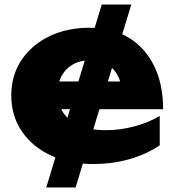

<svg xmlns="http://www.w3.org/2000/svg" viewBox="-20 -711 774 851"><path d="M431 -691H562L315 120H185ZM391 16Q287 16 205.5 -22Q124 -60 77 -128.5Q30 -197 30 -288Q30 -377 75 -444.5Q120 -512 198.5 -550Q277 -588 376 -588Q479 -588 551.5 -543.5Q624 -499 663.5 -418Q703 -337 703 -227H195V-350H588L521 -307Q517 -351 499 -381.5Q481 -412 451.5 -428Q422 -444 381 -444Q336 -444 304 -426Q272 -408 254 -376.5Q236 -345 236 -303Q236 -249 260.5 -211.5Q285 -174 332.5 -154Q380 -134 449 -134Q512 -134 574.5 -150.5Q637 -167 688 -197V-67Q629 -27 553.5 -5.5Q478 16 391 16Z"/></svg>

Font: Unbounded
Style: Bold
Weight: 700
Designer: Luke Prowse, Jean-Baptiste Morizot, Fátima Lázaro, Florian Runge
Foundry: NaN
Version: Version 1.700